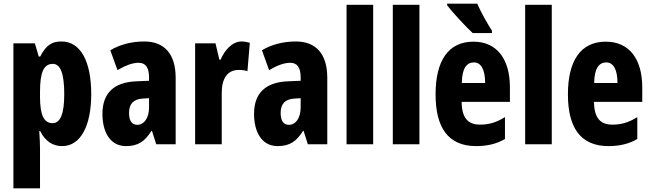

<svg xmlns="http://www.w3.org/2000/svg" viewBox="-20 -786 3549 1046"><path d="M315 -560C266 -560 233 -544 199 -478H191L170 -550H53V240H198V27C198 7 197 -26 194 -72H199C227 -15 269 10 319 10C417 10 477 -97 477 -273C477 -454 418 -560 315 -560ZM268 -438C310 -438 330 -384 330 -272C330 -167 309 -115 267 -115C219 -115 198 -159 198 -258V-287C198 -394 219 -438 268 -438Z M766 -560C696 -560 632 -543 581 -512L620 -404C666 -431 704 -444 735 -444C774 -444 792 -417 792 -364V-346L722 -343C603 -338 538 -281 538 -165C538 -76 574 10 667 10C733 10 770 -17 805 -73H808L831 0H937V-362C937 -494 874 -560 766 -560ZM758 -249 792 -251V-201C792 -143 765 -106 728 -106C699 -106 683 -127 683 -171C683 -221 708 -246 758 -249Z M1296 -560C1243 -560 1202 -509 1182 -461H1175L1154 -550H1043V0H1188V-279C1188 -358 1218 -405 1281 -405C1300 -405 1315 -403 1328 -398L1341 -553C1322 -558 1309 -560 1296 -560Z M1592 -560C1522 -560 1458 -543 1407 -512L1446 -404C1492 -431 1530 -444 1561 -444C1600 -444 1618 -417 1618 -364V-346L1548 -343C1429 -338 1364 -281 1364 -165C1364 -76 1400 10 1493 10C1559 10 1596 -17 1631 -73H1634L1657 0H1763V-362C1763 -494 1700 -560 1592 -560ZM1584 -249 1618 -251V-201C1618 -143 1591 -106 1554 -106C1525 -106 1509 -127 1509 -171C1509 -221 1534 -246 1584 -249Z M2013 0V-760H1868V0Z M2265 0V-760H2120V0Z M2580 -766H2416V-757C2442 -722 2521 -637 2555 -606H2660V-619C2640 -649 2597 -725 2580 -766ZM2559 -559C2423 -559 2353 -456 2353 -272C2353 -94 2419 10 2574 10C2634 10 2686 -2 2731 -29V-148C2683 -118 2643 -107 2595 -107C2528 -107 2496 -145 2495 -231H2758V-309C2758 -466 2686 -559 2559 -559ZM2562 -446C2600 -446 2623 -408 2623 -334H2496C2497 -415 2523 -446 2562 -446Z M2986 0V-760H2841V0Z M3280 -559C3144 -559 3074 -456 3074 -272C3074 -94 3140 10 3295 10C3355 10 3407 -2 3452 -29V-148C3404 -118 3364 -107 3316 -107C3249 -107 3217 -145 3216 -231H3479V-309C3479 -466 3407 -559 3280 -559ZM3283 -446C3321 -446 3344 -408 3344 -334H3217C3218 -415 3244 -446 3283 -446Z"/></svg>

Font: Noto Sans Myanmar ExtraCondensed ExtraBold
Style: Regular
Weight: 800
Width: 2
Designer: Monotype Design Team
Foundry: Monotype Imaging Inc.
Version: Version 2.107